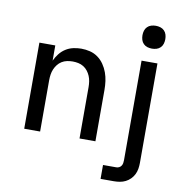

<svg xmlns="http://www.w3.org/2000/svg" viewBox="-99 -833 1098 1142"><g transform="rotate(10 450.0 -262.0)"><path d="M85 0V-520H181V-428Q191 -450 206.5 -470Q222 -490 243 -503.5Q264 -517 288.5 -522.5Q313 -528 337 -528Q364 -528 390 -521.5Q416 -515 437.5 -499.5Q459 -484 474.5 -461.5Q490 -439 499 -414Q508 -389 511.5 -363Q515 -337 515 -310V0H419V-310Q419 -327 416.5 -344Q414 -361 407.5 -376.5Q401 -392 390.5 -405.5Q380 -419 365.5 -428Q351 -437 334 -440.5Q317 -444 300 -444Q283 -444 266 -440.5Q249 -437 234.5 -428Q220 -419 209.5 -405.5Q199 -392 192.5 -376.5Q186 -361 183.5 -344Q181 -327 181 -310V0ZM584 215V131H664Q673 131 681 127Q689 123 694 115.5Q699 108 700.5 99Q702 90 702 81V-520H798V81Q798 99 795 117Q792 135 784 151Q776 167 763 180Q750 193 734 201Q718 209 700 212Q682 215 664 215ZM750 -601Q736 -601 722.5 -605Q709 -609 699 -619Q689 -629 685 -642.5Q681 -656 681 -670Q681 -684 685 -697.5Q689 -711 699 -721Q709 -731 722.5 -735Q736 -739 750 -739Q764 -739 777.5 -735Q791 -731 801 -721Q811 -711 815 -697.5Q819 -684 819 -670Q819 -656 815 -642.5Q811 -629 801 -619Q791 -609 777.5 -605Q764 -601 750 -601Z"/></g></svg>

Font: Iosevka Aile Medium
Style: Regular
Weight: 500
Designer: Belleve Invis
Foundry: Belleve Invis
Version: Version 27.3.5; ttfautohint (v1.8.4)